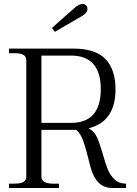

<svg xmlns="http://www.w3.org/2000/svg" viewBox="-20 -944 689 964"><path d="M255 -784 241 -804 354 -904Q377 -924 394 -924Q406 -924 412.5 -917Q419 -910 419 -899Q419 -879 391 -863ZM613 -22V0H546Q502 0 475.5 -26.5Q449 -53 435 -103L423 -150Q410 -204 397.5 -238Q385 -272 363 -292H348H188V-57Q188 -22 247 -22H276V0H25V-22H53Q83 -22 97.5 -30.5Q112 -39 112 -57V-642Q112 -660 97.5 -668.5Q83 -677 53 -677H25V-700H348Q460 -700 510 -647Q560 -594 560 -496Q560 -333 425 -300Q453 -285 466.5 -255.5Q480 -226 495 -174Q509 -124 521 -94Q533 -64 555.5 -43Q578 -22 613 -22ZM486 -496Q486 -665 336 -665H188V-327H336Q486 -327 486 -496Z"/></svg>

Font: Taviraj Light
Style: Regular
Weight: 300
Designer: Katatrad Team
Foundry: CadsonDemak
Version: Version 1.001